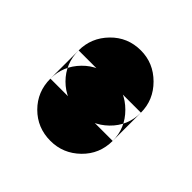

<svg xmlns="http://www.w3.org/2000/svg" viewBox="-75 -174 279 279"><g transform="rotate(45 64.0 -35.0)"><path d="M0 -64H128V-6H0ZM64 -128Q37 -128 18.5 -109Q0 -90 0 -64Q0 -37 18.5 -18.5Q37 0 64 0Q90 0 109 -18.5Q128 -37 128 -64Q128 -90 109 -109Q90 -128 64 -128ZM64 -70Q37 -70 18.5 -51Q0 -32 0 -6Q0 21 18.5 39.5Q37 58 64 58Q90 58 109 39.5Q128 21 128 -6Q128 -32 109 -51Q90 -70 64 -70Z"/></g></svg>

Font: Wavefont
Style: Bold
Weight: 700
Version: Version 3.004;gftools[0.9.33]